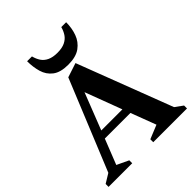

<svg xmlns="http://www.w3.org/2000/svg" viewBox="-238 -969 1100 1100"><g transform="rotate(-45 312.0 -419.5)"><path d="M-5.7 0V-23.7L50.4 -58L275 -607.1L361.9 -635.7L582.7 -58L629.9 -23.7V0H356.4V-23.7L440.4 -58L382.5 -211H175L114.4 -57.6L186 -23.7V0ZM193.4 -258.1H364.5L280.6 -481.3ZM326.3 -657.9Q263.9 -657.9 230.6 -683.4Q197.4 -708.9 185.3 -750.3Q173.3 -791.7 173.3 -839H212.5Q219 -812.9 232.4 -792.7Q245.9 -772.5 270.2 -761.3Q294.5 -750.1 330.5 -750.1Q368.1 -750.1 392.4 -761.7Q416.6 -773.4 430.2 -793.7Q443.7 -814.1 450.2 -839H489.5Q489.5 -791.4 474.6 -750.2Q459.7 -709.1 424.4 -683.5Q389.1 -657.9 326.3 -657.9Z"/></g></svg>

Font: Ancizar Serif Light
Style: Regular
Weight: 300
Designer: Cesar Puertas, Viviana Monsalve, Julian Moncada, Julian Prieto, Jose Castro, Felipe Aragon, Mariel Hernandez, Sara Alarc
Version: Version 8.100